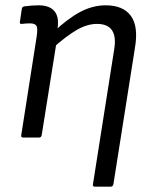

<svg xmlns="http://www.w3.org/2000/svg" viewBox="-20 -518 574 723"><path d="M338 185Q328 185 330 176L410 -332Q426 -428 345 -428Q309 -428 269.5 -405.5Q230 -383 173 -332L182 -398Q235 -448 282 -473Q329 -498 378 -498Q444 -498 473 -458Q502 -418 488 -337L407 176Q405 185 396 185ZM68 0Q58 0 60 -9L118 -380Q123 -412 117 -421Q111 -430 93 -430Q86 -430 78 -429.5Q70 -429 62 -428Q53 -427 55 -436L62 -484Q63 -489 65 -491Q67 -493 71 -494Q85 -496 99.5 -497Q114 -498 125 -498Q166 -498 184.5 -476.5Q203 -455 197 -413L194 -394L193 -360L137 -9Q135 0 127 0Z"/></svg>

Font: Sofia Sans Semi Condensed
Style: Italic
Weight: 400
Italic angle: -9°
Designer: Botio Nikoltchev, Ani Petrova
Foundry: lettersoup
Version: Version 4.101